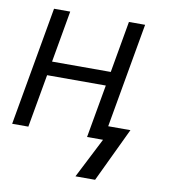

<svg xmlns="http://www.w3.org/2000/svg" viewBox="-88 -620 771 876"><g transform="rotate(10 297.0 -182.0)"><path d="M415.5 0H341.5L385 -246H113L69.5 0H-5.5L91.5 -550H166.5L124.5 -311H396.5L438.5 -550H513.5L428 -65H531L411.5 186H320.5Z"/></g></svg>

Font: JuliaMono SemiBoldItalic
Style: Regular
Weight: 600
Italic angle: -9°
Monospace: yes
Designer: cormullion
Foundry: corm
Version: Version 0.049; ttfautohint (v1.8.4)